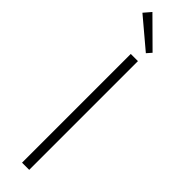

<svg xmlns="http://www.w3.org/2000/svg" viewBox="-322 -925 909 909"><g transform="rotate(45 132.0 -470.5)"><path d="M108 0V-728H156V0ZM156 -781 9 -905 40 -941 177 -805Z"/></g></svg>

Font: Noto Sans HK Thin ExtraLight
Style: Regular
Weight: 250
Version: Version 2.004-H2;hotconv 1.0.118;makeotfexe 2.5.65603